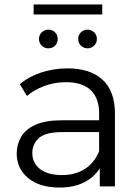

<svg xmlns="http://www.w3.org/2000/svg" viewBox="-20 -837 630 862"><path d="M428 0V-82Q404 -42 358 -18.5Q312 5 247 5Q158 5 106.5 -37.5Q55 -80 55 -148Q55 -188 74.5 -222Q94 -256 138.5 -276.5Q183 -297 258 -297H425V-329Q425 -396 387.5 -432Q350 -468 276 -468Q225 -468 179 -451Q133 -434 101 -406L69 -459Q109 -493 165 -511.5Q221 -530 283 -530Q385 -530 440.5 -479Q496 -428 496 -326V0ZM425 -158V-244H260Q184 -244 154.5 -217Q125 -190 125 -150Q125 -105 160 -78Q195 -51 258 -51Q318 -51 361 -78.5Q404 -106 425 -158ZM197 -620Q180 -620 167.5 -632Q155 -644 155 -662Q155 -680 167.5 -692Q180 -704 197 -704Q215 -704 227 -692Q239 -680 239 -662Q239 -644 227 -632Q215 -620 197 -620ZM373 -620Q356 -620 343.5 -632Q331 -644 331 -662Q331 -680 343.5 -692Q356 -704 373 -704Q390 -704 402.5 -692Q415 -680 415 -662Q415 -644 402.5 -632Q390 -620 373 -620ZM131 -772V-817H439V-772Z"/></svg>

Font: Montserrat
Style: Regular
Weight: 400
Designer: Julieta Ulanovsky
Foundry: Julieta Ulanovsky
Version: Version 9.000; ttfautohint (v1.8.4.7-5d5b)